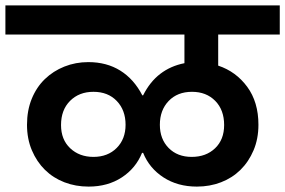

<svg xmlns="http://www.w3.org/2000/svg" viewBox="-41 -760 1056 711"><path d="M305 -179Q358 -179 391 -212Q424 -245 424 -298Q424 -352 391.5 -386Q359 -420 305 -420Q252 -420 218.5 -386.5Q185 -353 185 -297Q185 -243 219 -211Q253 -179 305 -179ZM669 -179Q722 -179 755.5 -211Q789 -243 789 -297Q789 -353 756 -386.5Q723 -420 670 -420Q616 -420 583.5 -386Q551 -352 551 -298Q551 -245 583.5 -212Q616 -179 669 -179ZM688 -69Q617 -69 564.5 -103Q512 -137 489 -194H485Q462 -137 410 -103Q358 -69 287 -69Q239 -69 197.5 -85Q156 -101 125.5 -131Q95 -161 77 -203.5Q59 -246 59 -298Q59 -351 76.5 -394Q94 -437 125 -467Q156 -497 197.5 -513.5Q239 -530 286 -530Q354 -530 404.5 -498.5Q455 -467 486 -407H489Q514 -457 552.5 -486.5Q591 -516 642 -526V-632H-21V-740H995V-632H767V-517Q833 -495 874.5 -438.5Q916 -382 916 -298Q916 -246 898 -203.5Q880 -161 849.5 -131Q819 -101 777.5 -85Q736 -69 688 -69Z"/></svg>

Font: Poppins SemiBold
Style: Regular
Weight: 600
Designer: Ninad Kale (Devanagari), Jonny Pinhorn (Latin)
Foundry: Indian Type Foundry
Version: Version 3.002 2017